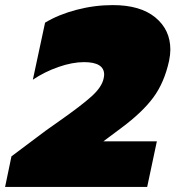

<svg xmlns="http://www.w3.org/2000/svg" viewBox="-59 -734 689 754"><path d="M-14 -120 86 -195Q114 -217 173 -258Q260 -319 300.5 -355.5Q341 -392 348 -426Q350 -436 350 -441Q350 -490 271 -490Q225 -490 170.5 -471Q116 -452 70 -421L118 -645Q171 -677 241.5 -695.5Q312 -714 384 -714Q492 -714 551 -665.5Q610 -617 610 -539Q610 -520 605 -495Q586 -409 543 -351Q500 -293 418 -232L347 -179H557L519 0H-39Z"/></svg>

Font: Prompt Black
Style: Italic
Weight: 900
Italic angle: -12°
Designer: Katatrad Team
Foundry: CadsonDemak
Version: Version 1.001